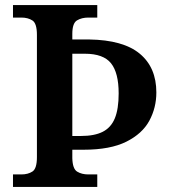

<svg xmlns="http://www.w3.org/2000/svg" viewBox="-20 -734 667 754"><path d="M31 0V-49H64Q90 -49 107.5 -60.5Q125 -72 125 -117V-597Q125 -642 107.5 -653.5Q90 -665 64 -665H31V-714H362V-665H327Q301 -665 282.5 -654Q264 -643 264 -601V-579H330Q464 -577 529 -523Q594 -469 594 -371Q594 -311 566.5 -260Q539 -209 476 -177.5Q413 -146 308 -146H264V-113Q265 -71 283 -60Q301 -49 327 -49H362V0ZM298 -200Q351 -200 383.5 -216.5Q416 -233 431 -269.5Q446 -306 446 -367Q446 -448 416 -485.5Q386 -523 313 -523H264V-200Z"/></svg>

Font: Noto Serif Khojki SemiBold
Style: Regular
Weight: 600
Version: Version 2.003